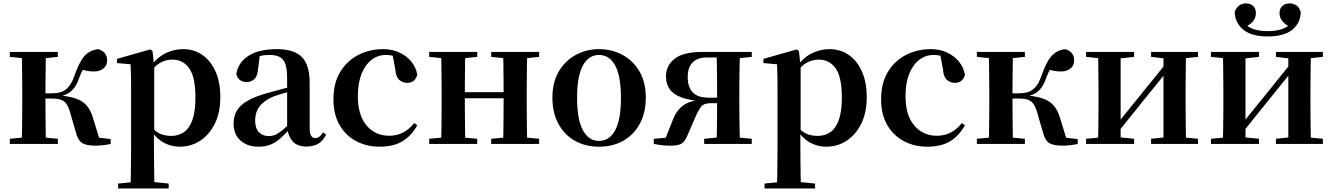

<svg xmlns="http://www.w3.org/2000/svg" viewBox="-20 -838 7761 1118"><path d="M37.2 0V-29.9L147 -40.2H208.6L316.8 -29.9V0ZM37.2 -506.8V-535.7H316.8V-506.8L208.6 -495.5H147ZM105.9 0Q107.6 -25.5 108.1 -67.4Q108.6 -109.4 109.1 -154.7Q109.6 -200 109.6 -234.8V-301.2Q109.6 -335.7 109.1 -381Q108.6 -426.4 108.1 -468.7Q107.6 -511 105.9 -535.7H247.6Q246.6 -511 246.1 -468.2Q245.6 -425.4 245.1 -377.7Q244.6 -330 244.6 -289.8V-269.3Q244.6 -217.7 245.1 -164.9Q245.6 -112.1 246.1 -68.8Q246.6 -25.5 247.6 0ZM422.8 -64.1 388.9 -181.4Q379.5 -214.7 366.8 -232.8Q354 -250.9 333.6 -257.6Q313.3 -264.3 279.4 -264.3H176.9V-294.5H279.8Q307.9 -294.5 332 -301Q356.1 -307.4 377 -329.9Q398 -352.3 414.3 -399.3Q441 -476.8 471.5 -511.4Q502 -545.9 552.1 -551.9Q603.7 -536.4 603.7 -485.9Q603.7 -456 582 -438.9Q560.2 -421.8 527.7 -421.8Q503.5 -421.8 485.8 -425.6Q468.1 -429.3 448 -436.9L498.8 -479.7Q477.6 -455.6 465.7 -437.1Q453.8 -418.5 442 -386.8Q427.7 -345.1 408.8 -322.2Q389.8 -299.2 365.9 -288.8Q341.9 -278.3 312.2 -273.1L314.4 -283.3Q378.6 -278.6 419.1 -265.1Q459.6 -251.7 483.3 -225.1Q507.1 -198.6 520.6 -153.9L564.3 -11.8L469.7 -46L624.6 -28.2V0Q605.7 4.5 581.6 7.3Q557.5 10.2 536.2 10.2Q481.1 10.2 457.3 -6Q433.5 -22.2 422.8 -64.1Z M667.9 259.3V230.8L777 220.1H856.4L962.1 230.8V259.3ZM740.4 259.3Q741.4 217.3 741.9 174.2Q742.4 131 742.9 89.9Q743.4 48.8 743.4 13.8V-308.7Q743.4 -358.5 742.9 -393Q742.4 -427.5 740.4 -463.8L661.2 -470.7V-495.2L855.2 -550.4L868.2 -540.9L876.8 -460.8L878.1 -455V-75.6L876.4 -63V13Q876.4 47.8 876.9 89.3Q877.4 130.8 877.9 174Q878.4 217.3 879.4 259.3ZM1026.1 16.2Q978 16.2 934.7 -6.7Q891.4 -29.6 855.3 -82.3H843.1L861.6 -97.8Q889.5 -67.8 916.5 -57.3Q943.6 -46.7 978.1 -46.7Q1018.7 -46.7 1050.3 -67.9Q1081.8 -89.1 1099.9 -138.2Q1118 -187.4 1118 -270.1Q1118 -389.4 1081.9 -440.1Q1045.8 -490.8 983.6 -490.8Q952.3 -490.8 922.4 -477.5Q892.5 -464.2 855 -421.1L840.1 -437.5H848.5Q886.3 -497.6 937.7 -524.8Q989.1 -551.9 1046.6 -551.9Q1108.4 -551.9 1156.9 -519.1Q1205.5 -486.2 1234.2 -423.5Q1262.9 -360.9 1262.9 -271.4Q1262.9 -182.3 1231 -117.9Q1199.1 -53.5 1145.7 -18.6Q1092.3 16.2 1026.1 16.2Z M1483.6 16.2Q1421.2 16.2 1380.8 -19.4Q1340.3 -54.9 1340.3 -117.6Q1340.3 -161.2 1359 -193.6Q1377.7 -226.1 1422.1 -251.5Q1466.6 -277 1542.4 -297.9Q1581.8 -309.4 1631.4 -322Q1681 -334.6 1721 -344.4V-318.9Q1681 -308.9 1641 -297.6Q1600.9 -286.4 1574.1 -276.7Q1520.3 -254.9 1493.1 -220.6Q1465.8 -186.4 1465.8 -135.9Q1465.8 -90.4 1488.1 -67.9Q1510.3 -45.3 1547 -45.3Q1563.3 -45.3 1581.7 -52.6Q1600.1 -59.9 1624.4 -79.7Q1648.8 -99.4 1682.3 -135.5L1697.8 -82.4H1662.7Q1633.6 -50.6 1608.2 -28.7Q1582.7 -6.8 1553.4 4.7Q1524 16.2 1483.6 16.2ZM1763.1 15.2Q1711.6 15.2 1684.9 -14.2Q1658.2 -43.6 1651.9 -94V-96.5V-381.4Q1651.9 -434.7 1641.8 -464.5Q1631.7 -494.3 1608.6 -506.3Q1585.5 -518.3 1547 -518.3Q1521.4 -518.3 1494.3 -512.2Q1467.2 -506.1 1430.8 -491.2L1493.1 -516.3L1482.9 -439.2Q1480.3 -395.9 1461.6 -378Q1442.8 -360.2 1417.3 -360.2Q1368.1 -360.2 1356.2 -406.5Q1365.9 -473.5 1426.4 -512.7Q1486.9 -551.9 1592.1 -551.9Q1692.4 -551.9 1737.7 -505.9Q1783.1 -459.8 1783.1 -356.2V-94.8Q1783.1 -60.3 1791.8 -47Q1800.6 -33.8 1816.7 -33.8Q1828.3 -33.8 1838.3 -40.9Q1848.3 -48.1 1861.7 -67.2L1878.9 -53.4Q1861 -17.5 1833.2 -1.1Q1805.4 15.2 1763.1 15.2Z M2190.1 16.2Q2115.1 16.2 2054.2 -16Q1993.3 -48.3 1957.4 -109.8Q1921.6 -171.4 1921.6 -259.7Q1921.6 -354.7 1961.5 -419.9Q2001.4 -485 2067.1 -518.5Q2132.9 -551.9 2211 -551.9Q2262.5 -551.9 2304.8 -532.5Q2347.2 -513.2 2374.8 -479.5Q2402.4 -445.8 2410 -402.4Q2396.4 -355.6 2351.4 -355.6Q2323.9 -355.6 2304.1 -373.6Q2284.4 -391.6 2281.6 -436.8L2263.8 -530.1L2331.7 -486.3Q2302.8 -503.2 2278.1 -510.6Q2253.4 -518 2226.6 -518Q2180.2 -518 2143.2 -489.4Q2106.1 -460.7 2084.9 -407.1Q2063.7 -353.5 2063.7 -277.6Q2063.7 -168.4 2114 -108Q2164.4 -47.5 2247.2 -47.5Q2291.5 -47.5 2327.8 -66.7Q2364.2 -85.9 2391.9 -121.4L2409.8 -108.4Q2374.1 -45.4 2322.3 -14.6Q2270.5 16.2 2190.1 16.2Z M2547.9 0Q2549.6 -25.5 2550.1 -67.5Q2550.6 -109.6 2551.1 -154.8Q2551.6 -200 2551.6 -234.8V-301.2Q2551.6 -335.7 2551.1 -381.1Q2550.6 -426.5 2550.1 -468.7Q2549.6 -511 2547.9 -535.7H2689.6Q2688.6 -510.7 2688.1 -467.8Q2687.6 -425 2687.1 -378Q2686.6 -331 2686.6 -291.8V-270.6Q2686.6 -217.9 2687.1 -165Q2687.6 -112.1 2688.1 -68.6Q2688.6 -25.1 2689.6 0ZM2908.6 0Q2910.6 -25.1 2911.1 -68.6Q2911.6 -112.1 2912.1 -165Q2912.6 -217.9 2912.6 -270.6V-291.8Q2912.6 -330.7 2912.1 -378Q2911.6 -425.4 2911.1 -468.1Q2910.6 -510.7 2908.6 -535.7H3050Q3049 -510.7 3048.5 -468.5Q3048 -426.3 3047.5 -381Q3047 -335.6 3047 -301.2V-234.8Q3047 -200 3047.5 -154.8Q3048 -109.6 3048.5 -67.5Q3049 -25.5 3050 0ZM2479.2 0V-29.9L2589 -40.2H2650.6L2758.8 -29.9V0ZM2479.2 -506.8V-535.7H2758.8V-506.8L2650.6 -495.5H2589ZM2840.2 0V-29.9L2948.9 -40.2H3011.5L3119.4 -29.9V0ZM2840.2 -506.8V-535.7H3119.4V-506.8L3011.5 -495.5H2948.9ZM2618.9 -265.9V-301H2979.1V-265.9Z M3468 16.2Q3388.7 16.2 3327.5 -18.3Q3266.3 -52.8 3231.5 -117Q3196.6 -181.2 3196.6 -269.8Q3196.6 -359.1 3233.8 -422Q3271 -484.9 3332.9 -518.4Q3394.8 -551.9 3468 -551.9Q3542.1 -551.9 3604.1 -518.8Q3666 -485.6 3703.2 -422.7Q3740.4 -359.8 3740.4 -269.8Q3740.4 -180.5 3705 -116.3Q3669.6 -52 3608.4 -17.9Q3547.2 16.2 3468 16.2ZM3468 -17.5Q3529 -17.5 3562.4 -80.1Q3595.7 -142.6 3595.7 -268.1Q3595.7 -394.2 3562.4 -456.1Q3529 -518 3468 -518Q3407.7 -518 3374 -456.1Q3340.2 -394.2 3340.2 -268.1Q3340.2 -142.6 3374 -80.1Q3407.7 -17.5 3468 -17.5Z M4070 -535.7H4357.4V-506.8L4247.7 -495.5L4217.8 -503.5H4095.4Q4042.7 -503.5 4013.5 -474.9Q3984.4 -446.3 3984.4 -388.3Q3984.4 -330.9 4013.8 -300.1Q4043.2 -269.4 4102.6 -269.4H4217.8V-237H4116Q4078.2 -237 4061.8 -215.8Q4045.5 -194.5 4028.6 -154.9L3983 -49.7Q3970 -16.8 3950.9 -3.3Q3931.9 10.2 3881.8 10.2Q3859.7 10.2 3836.6 7.7Q3813.6 5.2 3786.9 0V-29.6L3923.5 -42.4L3847.1 -11.2L3897.7 -139.9Q3918.8 -195.5 3959.2 -224.7Q3999.6 -253.9 4077 -258.1L4073.5 -247.9Q3996.1 -253.3 3948.5 -270.7Q3901 -288.1 3879.5 -318.6Q3858 -349.1 3858 -392.7Q3858 -456.4 3908.5 -496Q3959.1 -535.7 4070 -535.7ZM4152.7 0Q4153.7 -25.5 4154.2 -67.9Q4154.7 -110.4 4155.2 -158.9Q4155.7 -207.5 4155.7 -248.7V-301.2Q4155.7 -335.7 4155.2 -381Q4154.7 -426.4 4154.2 -468.7Q4153.7 -511 4152.7 -535.7H4288.8Q4287.8 -511 4286.9 -468.7Q4286 -426.4 4285.5 -381Q4285 -335.7 4285 -301.2V-234.8Q4285 -200 4285.5 -154.7Q4286 -109.4 4286.9 -67.4Q4287.8 -25.5 4288.8 0ZM4080.4 0V-29.9L4186.6 -40.2H4250.2L4357.4 -29.9V0Z M4431.9 259.3V230.8L4541 220.1H4620.4L4726.1 230.8V259.3ZM4504.4 259.3Q4505.4 217.3 4505.9 174.2Q4506.4 131 4506.9 89.9Q4507.4 48.8 4507.4 13.8V-308.7Q4507.4 -358.5 4506.9 -393Q4506.4 -427.5 4504.4 -463.8L4425.2 -470.7V-495.2L4619.2 -550.4L4632.2 -540.9L4640.8 -460.8L4642.1 -455V-75.6L4640.4 -63V13Q4640.4 47.8 4640.9 89.3Q4641.4 130.8 4641.9 174Q4642.4 217.3 4643.4 259.3ZM4790.1 16.2Q4742 16.2 4698.7 -6.7Q4655.4 -29.6 4619.3 -82.3H4607.1L4625.6 -97.8Q4653.5 -67.8 4680.5 -57.3Q4707.6 -46.7 4742.1 -46.7Q4782.7 -46.7 4814.3 -67.9Q4845.8 -89.1 4863.9 -138.2Q4882 -187.4 4882 -270.1Q4882 -389.4 4845.9 -440.1Q4809.8 -490.8 4747.6 -490.8Q4716.3 -490.8 4686.4 -477.5Q4656.5 -464.2 4619 -421.1L4604.1 -437.5H4612.5Q4650.3 -497.6 4701.7 -524.8Q4753.1 -551.9 4810.6 -551.9Q4872.4 -551.9 4920.9 -519.1Q4969.5 -486.2 4998.2 -423.5Q5026.9 -360.9 5026.9 -271.4Q5026.9 -182.3 4995 -117.9Q4963.1 -53.5 4909.7 -18.6Q4856.3 16.2 4790.1 16.2Z M5379.1 16.2Q5304.1 16.2 5243.2 -16Q5182.3 -48.3 5146.4 -109.8Q5110.6 -171.4 5110.6 -259.7Q5110.6 -354.7 5150.5 -419.9Q5190.4 -485 5256.1 -518.5Q5321.9 -551.9 5400 -551.9Q5451.5 -551.9 5493.8 -532.5Q5536.2 -513.2 5563.8 -479.5Q5591.4 -445.8 5599 -402.4Q5585.4 -355.6 5540.4 -355.6Q5512.9 -355.6 5493.1 -373.6Q5473.4 -391.6 5470.6 -436.8L5452.8 -530.1L5520.7 -486.3Q5491.8 -503.2 5467.1 -510.6Q5442.4 -518 5415.6 -518Q5369.2 -518 5332.2 -489.4Q5295.1 -460.7 5273.9 -407.1Q5252.7 -353.5 5252.7 -277.6Q5252.7 -168.4 5303 -108Q5353.4 -47.5 5436.2 -47.5Q5480.5 -47.5 5516.8 -66.7Q5553.2 -85.9 5580.9 -121.4L5598.8 -108.4Q5563.1 -45.4 5511.3 -14.6Q5459.5 16.2 5379.1 16.2Z M5668.2 0V-29.9L5778 -40.2H5839.6L5947.8 -29.9V0ZM5668.2 -506.8V-535.7H5947.8V-506.8L5839.6 -495.5H5778ZM5736.9 0Q5738.6 -25.5 5739.1 -67.4Q5739.6 -109.4 5740.1 -154.7Q5740.6 -200 5740.6 -234.8V-301.2Q5740.6 -335.7 5740.1 -381Q5739.6 -426.4 5739.1 -468.7Q5738.6 -511 5736.9 -535.7H5878.6Q5877.6 -511 5877.1 -468.2Q5876.6 -425.4 5876.1 -377.7Q5875.6 -330 5875.6 -289.8V-269.3Q5875.6 -217.7 5876.1 -164.9Q5876.6 -112.1 5877.1 -68.8Q5877.6 -25.5 5878.6 0ZM6053.8 -64.1 6019.9 -181.4Q6010.5 -214.7 5997.8 -232.8Q5985 -250.9 5964.6 -257.6Q5944.3 -264.3 5910.4 -264.3H5807.9V-294.5H5910.8Q5938.9 -294.5 5963 -301Q5987.1 -307.4 6008 -329.9Q6029 -352.3 6045.3 -399.3Q6072 -476.8 6102.5 -511.4Q6133 -545.9 6183.1 -551.9Q6234.7 -536.4 6234.7 -485.9Q6234.7 -456 6213 -438.9Q6191.2 -421.8 6158.7 -421.8Q6134.5 -421.8 6116.8 -425.6Q6099.1 -429.3 6079 -436.9L6129.8 -479.7Q6108.6 -455.6 6096.7 -437.1Q6084.8 -418.5 6073 -386.8Q6058.7 -345.1 6039.8 -322.2Q6020.8 -299.2 5996.9 -288.8Q5972.9 -278.3 5943.2 -273.1L5945.4 -283.3Q6009.6 -278.6 6050.1 -265.1Q6090.6 -251.7 6114.3 -225.1Q6138.1 -198.6 6151.6 -153.9L6195.3 -11.8L6100.7 -46L6255.6 -28.2V0Q6236.7 4.5 6212.6 7.3Q6188.5 10.2 6167.2 10.2Q6112.1 10.2 6088.3 -6Q6064.5 -22.2 6053.8 -64.1Z M6304.2 0V-29.9L6413 -40.2H6481.4L6583.8 -29.9V0ZM6682.6 0V-29.9L6779.5 -40.2H6847.3L6956 -29.9V0ZM6372.9 0Q6374.6 -25.5 6375.1 -67.4Q6375.6 -109.4 6376.1 -154.7Q6376.6 -200 6376.6 -234.8V-301.2Q6376.6 -335.7 6376.1 -381Q6375.6 -426.4 6375.1 -468.7Q6374.6 -511 6372.9 -535.7H6505.4V0ZM6476.7 -51.6 6428.4 -77.8H6453.4L6612.6 -274.4L6783 -485.4L6830.7 -460.9H6806.5L6642.2 -257.7ZM6754.8 0V-535.7H6886.6Q6885.6 -511 6885.1 -468.7Q6884.6 -426.4 6884.1 -381Q6883.6 -335.7 6883.6 -301.2V-234.8Q6883.6 -200 6884.1 -154.7Q6884.6 -109.4 6885.1 -67.4Q6885.6 -25.5 6886.6 0ZM6304.2 -506.8V-535.7H6583.8V-506.8L6481.7 -495.5H6414ZM6682.6 -506.8V-535.7H6956V-506.8L6847.5 -495.5H6779.8Z M7361.6 -625.8Q7265.8 -625.8 7218.3 -666.3Q7170.9 -706.8 7169.6 -767.8Q7178.5 -793.6 7195.5 -805.9Q7212.5 -818.3 7235 -818.3Q7261.5 -818.3 7277.3 -803Q7293 -787.8 7293 -761.5Q7293 -733.7 7274.9 -712.7Q7256.9 -691.8 7227.8 -679.3L7207.9 -717.1Q7237.2 -685.1 7273.2 -670.9Q7309.3 -656.7 7361.6 -656.7Q7414.5 -656.7 7450.8 -670.9Q7487.1 -685.1 7515.6 -717.1L7496.4 -679.3Q7467.4 -691.8 7449 -712.7Q7430.5 -733.7 7430.5 -761.5Q7430.5 -787.8 7446.6 -803Q7462.7 -818.3 7489 -818.3Q7512.8 -818.3 7529.8 -805.9Q7546.7 -793.6 7553.9 -767.8Q7553.7 -706.1 7506.1 -665.9Q7458.4 -625.8 7361.6 -625.8ZM7031.2 0V-29.9L7140 -40.2H7208.4L7310.8 -29.9V0ZM7409.6 0V-29.9L7506.5 -40.2H7574.3L7683 -29.9V0ZM7099.9 0Q7101.6 -25.5 7102.1 -67.4Q7102.6 -109.4 7103.1 -154.7Q7103.6 -200 7103.6 -234.8V-301.2Q7103.6 -335.7 7103.1 -381Q7102.6 -426.4 7102.1 -468.7Q7101.6 -511 7099.9 -535.7H7232.4V0ZM7203.7 -51.6 7155.4 -77.8H7180.4L7339.6 -274.4L7510 -485.4L7557.7 -460.9H7533.5L7369.2 -257.7ZM7481.8 0V-535.7H7613.6Q7612.6 -511 7612.1 -468.7Q7611.6 -426.4 7611.1 -381Q7610.6 -335.7 7610.6 -301.2V-234.8Q7610.6 -200 7611.1 -154.7Q7611.6 -109.4 7612.1 -67.4Q7612.6 -25.5 7613.6 0ZM7031.2 -506.8V-535.7H7310.8V-506.8L7208.7 -495.5H7141ZM7409.6 -506.8V-535.7H7683V-506.8L7574.5 -495.5H7506.8Z"/></svg>

Font: Noto Serif KR
Style: Regular
Weight: 200
Designer: Ryoko NISHIZUKA 西塚涼子 (kana & ideographs); Frank Grießhammer (Latin, Greek & Cyrillic); Wenlong ZHANG 张文龙 (bopomofo); San
Foundry: Adobe
Version: Version 2.001;hotconv 1.1.0;makeotfexe 2.6.0